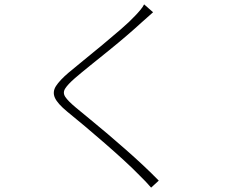

<svg xmlns="http://www.w3.org/2000/svg" viewBox="-20 -807 1040 878"><path d="M680 -751Q671 -743 653 -727Q635 -711 626 -703Q600 -679 560.5 -645Q521 -611 477 -575.5Q433 -540 392 -507Q351 -474 322 -449Q290 -421 278 -402Q266 -383 278.5 -364Q291 -345 327 -315Q358 -289 395.5 -258.5Q433 -228 473.5 -193.5Q514 -159 555 -123Q596 -87 634.5 -51Q673 -15 706 19L671 51Q648 24 617 -6Q588 -36 546.5 -74Q505 -112 459 -152Q413 -192 368.5 -229.5Q324 -267 288 -296Q243 -333 231 -360Q219 -387 236 -413.5Q253 -440 294 -475Q321 -498 362 -531Q403 -564 448 -601.5Q493 -639 533 -673.5Q573 -708 598 -735Q608 -745 621 -760.5Q634 -776 639 -787Z"/></svg>

Font: Noto Sans JP ExtraLight
Style: Regular
Weight: 250
Designer: Ryoko NISHIZUKA  (kana, bopomofo & ideographs); Paul D. Hunt (Latin, Greek & Cyrillic); Sandoll Communications , Soo-you
Foundry: Adobe
Version: Version 2.004-H2;hotconv 1.0.118;makeotfexe 2.5.65603